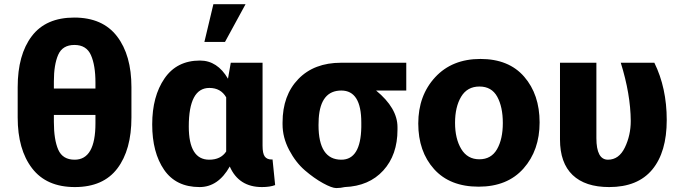

<svg xmlns="http://www.w3.org/2000/svg" viewBox="-20 -870 3317 938"><path d="M66.4 -295.9V-444.3Q66.4 -602.5 135.3 -693.4Q204.1 -784.2 342.8 -784.2Q481.4 -784.2 551.8 -692.4Q622.1 -600.6 622.1 -444.3V-295.9Q622.1 -137.7 553.2 -46.9Q484.4 43.9 345.7 43.9Q207 43.9 136.7 -47.9Q66.4 -139.6 66.4 -295.9ZM243.2 -274.4Q243.2 -187.5 264.6 -138.7Q286.1 -89.8 344.7 -89.8Q446.3 -89.8 446.3 -267.6V-308.6H243.2ZM243.2 -437.5H446.3V-466.8Q446.3 -550.8 424.3 -600.6Q402.3 -650.4 343.8 -650.4Q285.2 -650.4 264.2 -602.1Q243.2 -553.7 243.2 -472.7Z M957 -574.2Q1042 -574.2 1093.8 -485.4L1107.4 -563.5H1262.7V-158.2Q1262.7 -120.1 1273.4 -105.5Q1284.2 -90.8 1306.6 -90.8H1311.5L1324.2 34.2Q1298.8 43.9 1259.8 43.9Q1146.5 43.9 1102.5 -56.6Q1045.9 43.9 955.1 43.9Q839.8 43.9 781.7 -40.5Q723.6 -125 723.6 -262.2Q723.6 -399.4 783.7 -486.8Q843.8 -574.2 957 -574.2ZM902.3 -252Q902.3 -89.8 1002 -89.8Q1058.6 -89.8 1085 -129.9V-394.5Q1058.6 -440.4 1002.9 -440.4Q902.3 -440.4 902.3 -252ZM978.5 -665 1022.5 -849.6H1179.7L1079.1 -665Z M1360.4 -262.7V-271.5Q1360.4 -404.3 1437.5 -483.9Q1514.6 -563.5 1646.5 -563.5H1964.8V-427.7H1817.4Q1921.9 -341.8 1921.9 -249V-236.3Q1921.9 -113.3 1852.5 -37.1Q1783.2 39.1 1664.1 43.9Q1643.6 48.8 1622.6 48.8Q1601.6 48.8 1558.1 24.9Q1514.6 1 1469.7 -37.6Q1424.8 -76.2 1392.6 -137.2Q1360.4 -198.2 1360.4 -262.7ZM1536.1 -258.8Q1536.1 -89.8 1647.5 -89.8Q1742.2 -89.8 1745.1 -249V-271.5Q1745.1 -427.7 1647.5 -427.7Q1545.9 -427.7 1537.1 -291Z M2100.6 -43.9Q2023.4 -129.9 2023.4 -266.6Q2023.4 -403.3 2106 -492.7Q2188.5 -582 2327.1 -582Q2465.8 -582 2541 -495.1Q2616.2 -408.2 2616.2 -272Q2616.2 -135.7 2537.6 -46.9Q2459 42 2318.4 42Q2177.7 42 2100.6 -43.9ZM2232.9 -397.5Q2203.1 -347.7 2203.1 -270Q2203.1 -192.4 2233.4 -142.1Q2263.7 -91.8 2321.8 -91.8Q2379.9 -91.8 2408.2 -141.1Q2436.5 -190.4 2436.5 -269Q2436.5 -347.7 2409.2 -397.5Q2381.8 -447.3 2322.3 -447.3Q2262.7 -447.3 2232.9 -397.5Z M2715.8 -188.5V-563.5H2893.6V-195.3Q2893.6 -89.8 2950.2 -89.8Q3003.9 -89.8 3032.7 -149.4Q3061.5 -209 3061.5 -279.3Q3060.5 -410.2 3012.7 -563.5H3176.8Q3237.3 -440.4 3237.3 -283.7Q3237.3 -127 3166.5 -41.5Q3095.7 43.9 2956.1 43.9Q2838.9 43.9 2777.3 -15.1Q2715.8 -74.2 2715.8 -188.5Z"/></svg>

Font: GenEi M Gothic v2 Heavy
Style: Regular
Weight: 800
Version: Version 2.0